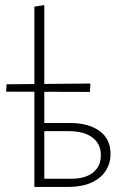

<svg xmlns="http://www.w3.org/2000/svg" viewBox="-20 -734 493 754"><path d="M115 0V-708L154 -714V-32H259Q315 -32 345.5 -56.5Q376 -81 376 -124Q376 -169 343 -194Q310 -219 249 -219H143V-251H255Q293 -251 322.5 -242.5Q352 -234 372.5 -218.5Q393 -203 403.5 -181Q414 -159 414 -130Q414 -91 394 -61.5Q374 -32 337 -16Q300 0 250 0ZM333 -373 4 -374 6 -403 335 -406Z"/></svg>

Font: Ysabeau ExtraLight
Style: Regular
Weight: 250
Designer: Christian Thalmann (Catharsis Fonts)
Version: Version 2.002